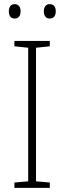

<svg xmlns="http://www.w3.org/2000/svg" viewBox="-20 -913 312 933"><path d="M23 -858C23 -837 32 -823 51 -823C71 -823 80 -837 80 -858C80 -878 71 -893 51 -893C32 -893 23 -878 23 -858ZM193 -858C193 -837 203 -823 221 -823C242 -823 251 -837 251 -858C251 -879 242 -893 221 -893C203 -893 193 -878 193 -858ZM222 0V-26L155 -32V-681L222 -688V-714H50V-688L117 -681V-32L50 -26V0Z"/></svg>

Font: Noto Sans Myanmar SemiCondensed ExtraLight
Style: Regular
Weight: 200
Width: 4
Designer: Monotype Design Team
Foundry: Monotype Imaging Inc.
Version: Version 2.107